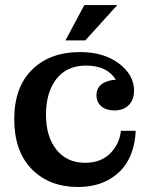

<svg xmlns="http://www.w3.org/2000/svg" viewBox="-20 -724 590 756"><path d="M237.8 -564.9 312 -704.1H441.9L315.9 -564.9ZM287.1 12.2Q173.8 12.2 105 -58.1Q36.1 -128.4 36.1 -254.9Q36.1 -380.4 106.4 -449.7Q176.8 -519 294.9 -519Q388.7 -519 448.2 -474.1Q507.8 -429.2 507.8 -367.2Q507.8 -331.1 486.8 -310.1Q465.8 -289.1 430.2 -289.1Q397.9 -289.1 378.9 -305.4Q359.9 -321.8 359.9 -349.1Q359.9 -377 380.1 -392.3Q400.4 -407.7 436 -410.2Q401.4 -465.8 318.8 -465.8Q243.2 -465.8 202.1 -413.1Q161.1 -360.4 161.1 -272Q161.1 -186 202.4 -134.5Q243.7 -83 314.9 -83Q377 -83 413.8 -119.9Q450.7 -156.7 456.1 -209H514.2Q511.7 -145.5 486.6 -96.4Q461.4 -47.4 410.2 -17.6Q358.9 12.2 287.1 12.2Z"/></svg>

Font: Montagu Slab 144pt Medium
Style: Regular
Weight: 500
Designer: Florian Karsten
Foundry: Florian Karsten
Version: Version 1.000